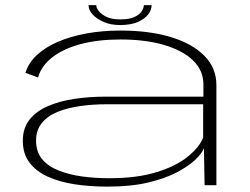

<svg xmlns="http://www.w3.org/2000/svg" viewBox="-20 -706 953 732"><path d="M390 5.5Q478.5 5.5 543.5 -9.8Q608.5 -25 653.2 -48.5Q698 -72 724 -96.5Q750 -121 757.5 -141L760 0H805V-381.5Q805 -446.5 759.5 -493Q714 -539.5 631.8 -564.5Q549.5 -589.5 439 -589.5Q369 -589.5 308.2 -578.2Q247.5 -567 199.8 -546.2Q152 -525.5 120.2 -495.8Q88.5 -466 77 -428.5L125 -410.5Q138 -455.5 180 -488Q222 -520.5 288 -538Q354 -555.5 439 -555.5Q534 -555.5 605 -534.8Q676 -514 715.8 -475.8Q755.5 -437.5 755.5 -384V-337.5H382Q320 -337.5 263.2 -329Q206.5 -320.5 162.2 -301.2Q118 -282 92.5 -249.8Q67 -217.5 67 -169Q67 -119.5 92.8 -85.8Q118.5 -52 163.2 -32Q208 -12 266 -3.2Q324 5.5 390 5.5ZM396.5 -26.5Q341.5 -26.5 291.5 -33.5Q241.5 -40.5 202 -56.5Q162.5 -72.5 140 -100Q117.5 -127.5 117.5 -170Q117.5 -211 140.5 -238.2Q163.5 -265.5 202 -280.5Q240.5 -295.5 288.2 -302Q336 -308.5 385.5 -308.5H754.5V-181Q739.5 -144 695.2 -108.2Q651 -72.5 576.5 -49.5Q502 -26.5 396.5 -26.5ZM438 -610.5Q478 -610.5 504.8 -622Q531.5 -633.5 544.8 -650.8Q558 -668 558 -686.5H528.5Q528.5 -676.5 520.8 -663.8Q513 -651 493.2 -641.5Q473.5 -632 438 -632Q405.5 -632 385.5 -642Q365.5 -652 356.2 -664.2Q347 -676.5 347 -686.5H317.5Q317.5 -668 333.2 -650.8Q349 -633.5 375.8 -622Q402.5 -610.5 438 -610.5Z"/></svg>

Font: Anybody ExtraExpanded ExtraLight
Style: Regular
Weight: 250
Width: 8
Version: Version 1.113;gftools[0.9.25]